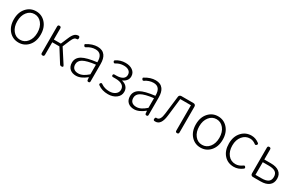

<svg xmlns="http://www.w3.org/2000/svg" viewBox="160 -1759 4569 2984"><g transform="rotate(30 2444.5 -267.0)"><path d="M297 13Q196 13 128 -60Q56 -138 56 -266.5Q56 -395 128 -473Q196 -547 297 -547Q398 -547 466 -473Q538 -394 538 -266Q538 -138 466 -60Q398 13 297 13ZM297 -37Q376 -37 427 -101Q478 -165 478 -266Q478 -368 426.5 -432Q375 -496 297 -496Q219 -496 168 -431.5Q117 -367 117 -266Q117 -165 167.5 -101Q218 -37 297 -37Z M723 0Q694 0 694 -29V-504Q694 -533 723 -533Q752 -533 752 -504V-303H878L933 -432Q961 -499 993 -525Q1019 -547 1059 -547Q1060 -547 1061 -547Q1072 -545 1077 -532Q1081 -520 1079 -507Q1075 -487 1060 -488Q1059 -488 1057 -488Q1033 -488 1017 -474Q997 -455 976 -406L923 -280L1080 -37Q1105 0 1061 0Q1039 0 1029 -17L880 -254H816H752V-29Q752 0 723 0Z M1329 13Q1261 13 1219 -23Q1174 -63 1174 -134Q1174 -221 1256 -269Q1335 -314 1514 -335Q1518 -496 1392 -496Q1314 -496 1241 -447Q1224 -435 1210 -457Q1203 -468 1203 -474Q1203 -481 1212 -487Q1308 -547 1400 -547Q1490 -547 1534 -487Q1572 -434 1572 -338V-169V-24Q1572 0 1547 0Q1523 0 1521 -23L1517 -68H1515Q1416 13 1329 13ZM1341 -36Q1384 -36 1426 -57Q1465 -76 1514 -119V-205V-292Q1361 -274 1294 -236Q1232 -200 1232 -137Q1232 -85 1264 -59Q1293 -36 1341 -36Z M1903 13Q1796 13 1722 -41Q1702 -56 1716 -75Q1732 -97 1754 -78Q1815 -36 1899 -36Q1962 -36 2003 -66Q2047 -98 2047 -149Q2047 -202 2005 -229.5Q1963 -257 1886 -257H1840Q1817 -257 1817 -280Q1817 -303 1840 -303H1872Q1946 -303 1986 -330Q2024 -355 2024 -402Q2024 -449 1988 -474Q1955 -497 1899 -497Q1825 -497 1766 -459Q1746 -445 1732 -465.5Q1718 -486 1736 -498Q1809 -547 1901 -547Q1979 -547 2028 -512Q2082 -474 2082 -407Q2082 -366 2058 -334.5Q2034 -303 1992 -285V-280Q2043 -268 2073 -236Q2107 -200 2107 -145Q2107 -75 2047 -30Q1988 13 1903 13Z M2371 13Q2303 13 2261 -23Q2216 -63 2216 -134Q2216 -221 2298 -269Q2377 -314 2556 -335Q2560 -496 2434 -496Q2356 -496 2283 -447Q2266 -435 2252 -457Q2245 -468 2245 -474Q2245 -481 2254 -487Q2350 -547 2442 -547Q2532 -547 2576 -487Q2614 -434 2614 -338V-169V-24Q2614 0 2589 0Q2565 0 2563 -23L2559 -68H2557Q2458 13 2371 13ZM2383 -36Q2426 -36 2468 -57Q2507 -76 2556 -119V-205V-292Q2403 -274 2336 -236Q2274 -200 2274 -137Q2274 -85 2306 -59Q2335 -36 2383 -36Z M2755 13Q2742 13 2736 12Q2713 6 2720 -24Q2725 -50 2747 -45Q2748 -45 2749 -45Q2813 -45 2827 -174Q2847 -335 2866 -495Q2867 -512 2879 -522.5Q2891 -533 2908 -533H3018H3125Q3144 -533 3155 -522Q3166 -511 3166 -492V-29Q3166 0 3137 0Q3108 0 3108 -29V-484H2916Q2905 -386 2882 -192Q2879 -171 2878 -161Q2857 13 2755 13Z M3563 13Q3462 13 3394 -60Q3322 -138 3322 -266.5Q3322 -395 3394 -473Q3462 -547 3563 -547Q3664 -547 3732 -473Q3804 -394 3804 -266Q3804 -138 3732 -60Q3664 13 3563 13ZM3563 -37Q3642 -37 3693 -101Q3744 -165 3744 -266Q3744 -368 3692.5 -432Q3641 -496 3563 -496Q3485 -496 3434 -431.5Q3383 -367 3383 -266Q3383 -165 3433.5 -101Q3484 -37 3563 -37Z M4160 13Q4053 13 3986 -60Q3916 -136 3916 -266Q3916 -394 3990 -473Q4059 -547 4163 -547Q4237 -547 4302 -497Q4319 -482 4303 -463Q4285 -442 4265 -460Q4217 -496 4164 -496Q4084 -496 4030.5 -431.5Q3977 -367 3977 -266Q3977 -164 4028 -100.5Q4079 -37 4163 -37Q4223 -37 4282 -80Q4302 -97 4317 -75Q4331 -56 4313 -42Q4241 13 4160 13Z M4500 0Q4481 0 4470 -11Q4459 -22 4459 -41V-504Q4459 -533 4488 -533Q4517 -533 4517 -504V-324H4636Q4733 -324 4785 -284Q4840 -243 4840 -163Q4840 -83 4785 -41Q4732 0 4636 0H4547ZM4517 -49H4626Q4705 -49 4743.5 -76.5Q4782 -104 4782 -163Q4782 -222 4744 -249Q4706 -276 4626 -276H4571H4517Z"/></g></svg>

Font: GenSenRounded TW L
Style: Regular
Weight: 300
Version: Version 1.501;PS 1;hotconv 16.6.51;makeotf.lib2.5.65220